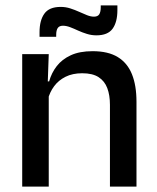

<svg xmlns="http://www.w3.org/2000/svg" viewBox="-20 -689 580 709"><path d="M386 0V-302Q386 -337.5 376.2 -363.5Q366.5 -389.5 344.2 -404Q322 -418.5 283.5 -418.5Q248 -418.5 222 -405.5Q196 -392.5 179.8 -370.5Q163.5 -348.5 156.5 -320.5L140.5 -388.5H161.5Q170 -419.5 189.5 -444.8Q209 -470 241.5 -485Q274 -500 322 -500Q379.5 -500 415 -478.2Q450.5 -456.5 467.2 -415Q484 -373.5 484 -313V0ZM62 0V-489H160L156 -374.5L160 -368.5V0ZM336 -558.5Q318 -558.5 301 -563.8Q284 -569 268.2 -576.2Q252.5 -583.5 238.5 -588.8Q224.5 -594 212.5 -594Q199 -594 193.2 -585.5Q187.5 -577 187.5 -560V-553H126V-570Q126 -613.5 143.8 -638.5Q161.5 -663.5 204 -663.5Q222.5 -663.5 239.5 -658Q256.5 -652.5 272 -645.5Q287.5 -638.5 301.2 -633Q315 -627.5 327 -627.5Q341 -627.5 346.5 -636.2Q352 -645 352 -662V-669H413.5V-651.5Q413.5 -607.5 395.8 -583Q378 -558.5 336 -558.5Z"/></svg>

Font: Anek Gujarati Medium
Style: Regular
Weight: 500
Designer: Mrunmayee Ghaisas (Gujarati), Yesha Goshar (Latin)
Foundry: Ek Type
Version: Version 1.003